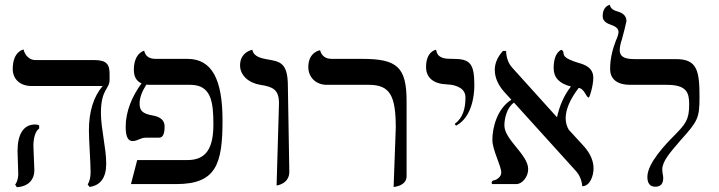

<svg xmlns="http://www.w3.org/2000/svg" viewBox="-20 -766 2993 799"><path d="M400 -296C400 -396 436 -394 436 -434V-458C436 -496 426 -516 373 -516H127C102 -516 83 -537 78 -560C78 -560 33 -553 33 -479C33 -438 62 -408 112 -408H407C369 -363 350 -301 350 -223C350 -181 357 -91 357 -49C357 -29 353 -12 345 2L353 12C399 5 422 -27 422 -85C422 -151 400 -230 400 -296ZM119 -159C119 -191 127 -221 143 -231V-244C138 -247 132 -248 126 -248C77 -248 53 -206 53 -138C53 -119 56 -59 56 -41C56 -25 51 -7 43 2L50 13C99 10 123 -19 123 -58C123 -77 119 -140 119 -159Z M868 -248C868 -151 839 -100 761 -100H551L525 0H714C880 0 906 -84 906 -265C906 -434 863 -521 760 -521H628C601 -521 585 -532 580 -555C580 -555 537 -546 537 -475C537 -447 548 -428 569 -419C530 -366 503 -303 503 -238C503 -191 516 -179 532 -179C552 -179 565 -193 586 -193H642C660 -193 665 -214 665 -240C665 -264 649 -279 618 -285C571 -293 561 -306 561 -336C561 -360 571 -385 589 -414C594 -413 600 -413 606 -413H772C859 -413 868 -342 868 -248Z M1131 6C1131 6 1184 0 1184 -51L1178 -406C1178 -504 1147 -510 1092 -519C1071 -523 1035 -529 1030 -559C1030 -559 979 -550 979 -494C979 -453 1014 -421 1063 -413C1116 -405 1141 -393 1141 -336Z M1618 12C1618 12 1672 9 1672 -33V-344C1672 -487 1633 -521 1487 -521H1361C1334 -521 1318 -534 1312 -557C1312 -557 1263 -550 1263 -487C1263 -446 1293 -413 1340 -413H1515C1603 -413 1627 -368 1627 -234Z M1878 -243C1944 -278 1954 -369 1954 -411C1954 -502 1936 -521 1866 -521C1835 -521 1800 -521 1795 -559C1795 -559 1753 -554 1753 -487C1753 -443 1784 -417 1838 -415C1887 -413 1917 -394 1917 -361C1917 -315 1907 -276 1872 -250Z M2449 -442C2449 -486 2411 -498 2385 -505C2328 -523 2327 -534 2325 -544C2325 -549 2324 -554 2317 -559C2317 -559 2284 -551 2284 -482C2284 -443 2308 -418 2356 -406C2326 -368 2308 -324 2298 -278L2297 -279L2111 -485C2096 -502 2087 -525 2086 -554H2073C2050 -529 2039 -502 2039 -475C2039 -444 2052 -414 2077 -385L2108 -351C2048 -313 2029 -234 2029 -184C2029 -141 2066 -77 2066 -47C2066 -31 2048 -17 2033 -15C2029 -14 2026 -10 2026 -6C2026 -4 2027 -2 2028 0H2129C2153 0 2178 -30 2178 -62C2178 -123 2079 -184 2079 -244C2079 -270 2088 -318 2119 -339L2377 -54C2392 -37 2401 -16 2403 9C2435 9 2450 -34 2450 -65C2450 -96 2437 -126 2412 -155L2347 -226C2338 -241 2334 -257 2334 -274C2334 -308 2350 -350 2388 -400C2412 -398 2419 -360 2430 -360C2434 -360 2449 -411 2449 -442Z M2559 -558C2559 -570 2563 -588 2568 -602C2571 -611 2587 -675 2587 -678C2587 -704 2566 -714 2548 -719C2540 -721 2520 -728 2518 -746C2518 -745 2488 -743 2488 -698C2488 -676 2510 -667 2522 -663C2535 -658 2554 -651 2554 -633C2554 -624 2548 -607 2543 -597C2531 -565 2519 -527 2519 -479C2519 -434 2552 -413 2602 -413H2755C2837 -413 2848 -381 2848 -332C2848 -268 2834 -251 2785 -201C2751 -167 2674 -87 2674 -30C2674 -3 2685 11 2707 11C2729 11 2740 -1 2740 -25C2740 -36 2736 -46 2736 -61C2736 -95 2769 -132 2812 -182C2883 -261 2891 -274 2891 -361C2891 -470 2882 -520 2794 -520H2624C2587 -520 2559 -525 2559 -558Z"/></svg>

Font: Libertinus Sans
Style: Bold
Weight: 700
Designer: Philipp H. Poll, Khaled Hosny
Foundry: Caleb Maclennan
Version: Version 7.050;RELEASE